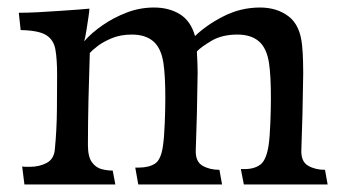

<svg xmlns="http://www.w3.org/2000/svg" viewBox="-20 -491 912 511"><path d="M45 0 39 -48Q44 -47 49 -47Q54 -47 59 -47Q85 -47 104.5 -57.5Q124 -68 126 -94Q131 -145 131.5 -199Q132 -253 132 -291Q132 -333 127.5 -359Q123 -385 103 -397.5Q83 -410 35 -411L30 -457Q53 -457 81.5 -458.5Q110 -460 138.5 -462Q167 -464 188.5 -465.5Q210 -467 218 -468Q218 -463 215.5 -446Q213 -429 210 -410Q207 -391 204 -381Q223 -403 252.5 -423.5Q282 -444 317 -457.5Q352 -471 390 -471Q430 -471 459 -453Q488 -435 499 -395Q530 -425 575.5 -448Q621 -471 672 -471Q717 -471 748 -447.5Q779 -424 784 -370Q786 -351 786.5 -328.5Q787 -306 787 -297L785 -187L782 -91Q781 -61 800 -50Q819 -39 845 -39L852 0H629L621 -41H631Q657 -41 673 -53Q689 -65 695 -105Q698 -126 699.5 -163.5Q701 -201 701 -229Q701 -290 696 -323Q690 -363 669 -381Q648 -399 612 -399Q571 -399 543 -382.5Q515 -366 504 -354Q505 -338 505.5 -321.5Q506 -305 506 -297L504 -187L501 -91Q500 -61 519 -50Q538 -39 564 -39L571 0H348L340 -45H350Q376 -45 392.5 -55.5Q409 -66 414 -105Q417 -126 418.5 -163.5Q420 -201 420 -229Q420 -290 415 -323Q409 -363 388 -381Q367 -399 331 -399Q301 -399 278 -389.5Q255 -380 240 -368.5Q225 -357 219 -350Q217 -291 215.5 -226.5Q214 -162 214 -105Q214 -74 224.5 -59.5Q235 -45 250 -41Q265 -37 280 -37L287 0Z"/></svg>

Font: Maname
Style: Regular
Weight: 400
Designer: Pathum Egodawatta
Foundry: mooniak
Version: Version 1.000; ttfautohint (v1.8.4.7-5d5b)